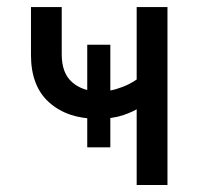

<svg xmlns="http://www.w3.org/2000/svg" viewBox="-20 -528 566 548"><path d="M229 -400.4V-107.4H294.9V-400.4ZM258.3 -189Q300.8 -189 331.3 -199.2Q361.8 -209.5 380.9 -222.7Q399.9 -235.8 408.9 -246.1Q418 -256.3 418 -256.3L379.9 -308.6Q379.9 -308.6 371.6 -302.2Q363.3 -295.9 347.7 -287.8Q332 -279.8 310.5 -273.4Q289.1 -267.1 263.2 -267.1Q216.3 -267.1 186.3 -293Q156.2 -318.8 156.2 -372.6V-507.8H68.4V-371.1Q68.4 -281.7 120.6 -235.4Q172.9 -189 258.3 -189ZM370.1 0H458V-507.8H370.1Z"/></svg>

Font: Giphurs SC
Style: Regular
Weight: 400
Version: Version 0.920